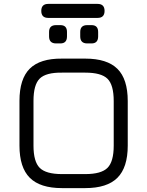

<svg xmlns="http://www.w3.org/2000/svg" viewBox="-20 -966 756 986"><path d="M228 -874Q192 -874 192 -910Q192 -946 228 -946H481Q517 -946 517 -910Q517 -874 481 -874ZM268 -743Q232 -743 232 -779V-802Q232 -837 268 -837H290Q324 -837 324 -802V-779Q324 -743 290 -743ZM428 -743Q392 -743 392 -779V-802Q392 -837 428 -837H450Q484 -837 484 -802V-779Q484 -743 450 -743ZM298 0Q186 0 133 -53Q80 -106 80 -218V-448Q80 -561 133 -613.5Q186 -666 298 -665H418Q530 -665 583 -612.5Q636 -560 636 -447V-218Q636 -106 583 -53Q530 0 418 0ZM152 -218Q152 -136 184 -104Q216 -72 298 -72H418Q500 -72 532 -104Q564 -136 564 -218V-447Q564 -530 532 -561.5Q500 -593 418 -593H298Q216 -594 184 -562.5Q152 -531 152 -448Z"/></svg>

Font: Jura SemiBold
Style: Regular
Weight: 600
Designer: Daniel Johnson, Alexei Vanyashin
Foundry: Daniel Johnson
Version: Version 5.103